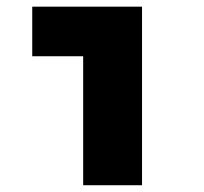

<svg xmlns="http://www.w3.org/2000/svg" viewBox="-20 -547 602 567"><path d="M225.6 0V-527.3H399.4V0ZM75.2 -380.9V-527.3H399.4V-380.9Z"/></svg>

Font: Reddit Mono Black
Style: Regular
Weight: 900
Monospace: yes
Designer: Stephen Hutchings
Foundry: Reddit
Version: Version 1.014